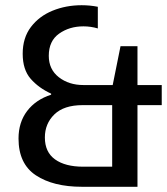

<svg xmlns="http://www.w3.org/2000/svg" viewBox="-20 -716 640 736"><path d="M294 0Q184 0 117.5 -44Q51 -88 51 -185Q51 -247 84 -290.5Q117 -334 176 -353V-357Q128 -379 97.5 -414Q67 -449 67 -510Q67 -571 98.5 -612.5Q130 -654 181.5 -675Q233 -696 293 -696Q325 -696 355 -690V-607Q328 -615 300 -615Q246 -615 206.5 -587Q167 -559 167 -502Q167 -450 205.5 -420Q244 -390 300 -390H412L442 -539H507V-390H600V-313H507V0ZM299 -77H410V-313H297Q225 -313 188.5 -277.5Q152 -242 152 -189Q152 -133 191 -105Q230 -77 299 -77Z"/></svg>

Font: Chivo Mono
Style: Regular
Weight: 400
Monospace: yes
Designer: Hector Gatti
Foundry: Omnibus-Type
Version: Version 1.008; ttfautohint (v1.8.4.7-5d5b)